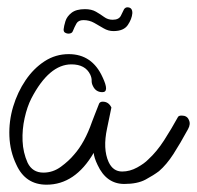

<svg xmlns="http://www.w3.org/2000/svg" viewBox="-20 -495 539 525"><path d="M107.3 10Q49.3 10 24.6 -45Q7.3 -81 5.7 -122.5Q4.1 -164 16 -203.5Q27.9 -243 49.9 -275.5Q71.9 -308 101.9 -327.5Q131.9 -347 167.9 -347Q231.9 -347 260.4 -284Q279.9 -243 259.9 -243Q241.9 -243 234 -260Q230.4 -267 230.6 -274.5Q230.9 -282 226.8 -291Q213.3 -319 175.3 -319Q114.3 -319 65.8 -226Q54.1 -203 47.3 -172Q40.4 -141 41.7 -109.5Q43 -78 55.5 -50Q68.7 -23 98.7 -23Q124.7 -23 146.5 -39Q168.3 -55 182.4 -72Q211.8 -105 231.6 -162Q234.7 -170 239.7 -183Q244.7 -196 251.1 -212Q253.9 -217 260.9 -217Q276.9 -217 284.6 -201L272.8 -144Q260.7 -88 277 -52Q289 -26 314 -26Q335 -26 355 -37Q374.9 -48 385.4 -59Q408.5 -80 428.8 -111.5Q449 -143 466.6 -175Q468.7 -179 476.7 -179Q491.7 -179 496.4 -167Q502 -156 494.2 -142Q472.4 -102 454 -73.5Q435.6 -45 414.8 -27Q400.3 -16 378.1 -4Q355.8 8 319.8 8Q270.8 8 246.8 -44Q237.2 -64 236.2 -77Q185.3 10 107.3 10ZM166.8 -403Q162.8 -403 158.2 -405.5Q153.6 -408 154 -415Q154.9 -424 158.9 -437Q162.9 -450 175.6 -460Q188.3 -470 212.3 -470Q230.3 -470 242.4 -463Q254.6 -456 264.8 -448.5Q275 -441 288 -441Q305 -441 310.5 -452Q315.9 -463 319.3 -470Q323.2 -475 328.2 -475Q342.2 -475 341.9 -459Q340.6 -443 329.4 -426.5Q318.2 -410 290.2 -410Q276.2 -410 263.4 -417.5Q250.7 -425 237.5 -432.5Q224.2 -440 208.2 -440Q194.2 -440 188.9 -430.5Q183.6 -421 179.2 -410Q176.8 -403 166.8 -403Z"/></svg>

Font: Oooh Baby
Style: Normal
Weight: 400
Designer: Robert E. Leuschke
Foundry: Robert E. Leuschke
Version: Version 1.011; ttfautohint (v1.8.3)